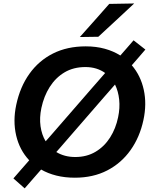

<svg xmlns="http://www.w3.org/2000/svg" viewBox="-20 -988 855 1081"><path d="M119 72.5 55.5 16.5Q79 -10.5 101 -35.8Q123 -61 144.5 -85.5Q90 -143.5 71 -225.2Q52 -307 71.5 -398Q93 -499 145.8 -572.8Q198.5 -646.5 278.5 -686.8Q358.5 -727 462.5 -727Q521 -727 570 -713.5Q619 -700 657.5 -675.5Q676 -696.5 694.5 -717.8Q713 -739 732 -761L798.5 -709Q779 -686 759.8 -664Q740.5 -642 722 -620.5Q772 -562.5 789.5 -482.2Q807 -402 787.5 -312Q767 -216 715 -142.8Q663 -69.5 583.8 -28.5Q504.5 12.5 401.5 12.5Q345 12.5 297.2 0.5Q249.5 -11.5 211.5 -33.5Q188.5 -7 165.5 19.2Q142.5 45.5 119 72.5ZM213 -380Q201.5 -325.5 208.2 -277.2Q215 -229 237 -192.5Q248 -204.5 259 -217.2Q270 -230 281.5 -243L503 -498Q521.5 -519 538.5 -538.5Q555.5 -558 572 -577Q550 -593 522 -601.8Q494 -610.5 461 -610.5Q393.5 -610.5 343.2 -580.5Q293 -550.5 260 -498.5Q227 -446.5 213 -380ZM403.5 -104Q468.5 -104 518 -133.5Q567.5 -163 599.8 -213.8Q632 -264.5 645 -328Q656 -380 651 -427.2Q646 -474.5 627.5 -512Q614 -496.5 600 -480.5Q586 -464.5 571.5 -448L345 -187Q332.5 -172.5 320.8 -159Q309 -145.5 297 -132Q343 -104 403.5 -104ZM429.5 -779.5Q472 -827 512.8 -873Q553.5 -919 595 -966L735.5 -968.5Q683.5 -920 633 -873Q582.5 -826 533.5 -781Z"/></svg>

Font: Commissioner SemiBold
Style: Italic
Weight: 600
Italic angle: -12°
Designer: Kostas Bartsokas
Foundry: Kostas Bartsokas
Version: Version 1.000; ttfautohint (v1.8.3)